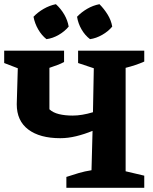

<svg xmlns="http://www.w3.org/2000/svg" viewBox="-23 -897 733 917"><path d="M294 0V-52Q324 -62 353 -70.5Q382 -79 414 -84L419 -272Q380 -256 341 -246.5Q302 -237 265 -237Q167 -237 112 -278.5Q57 -320 57 -399L62 -571L-3 -596V-655H283V-601Q269 -593 251 -586.5Q233 -580 213 -573V-375Q230 -359 258.5 -352Q287 -345 324 -345Q368 -345 421 -361L425 -571L350 -596V-655H666V-603Q646 -594 623.5 -586.5Q601 -579 577 -573V-79L666 -58V0ZM244 -877Q268 -855 284 -827.5Q300 -800 305 -770Q286 -747 257.5 -730.5Q229 -714 199 -710Q176 -728 159.5 -756.5Q143 -785 137 -817Q158 -839 186 -855Q214 -871 244 -877ZM452 -877Q474 -855 491 -827.5Q508 -800 513 -770Q494 -747 465 -730.5Q436 -714 407 -710Q383 -728 366.5 -756.5Q350 -785 345 -817Q366 -839 393.5 -855Q421 -871 452 -877Z"/></svg>

Font: Piazzolla SC
Style: Bold
Weight: 700
Designer: Juan Pablo del Peral
Foundry: Huerta Tipografica
Version: Version 1.330